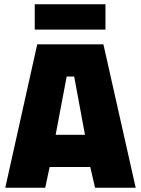

<svg xmlns="http://www.w3.org/2000/svg" viewBox="-20 -883 662 903"><path d="M4.8 0 155.1 -674.5H466.3L618.2 0H427.1L404.5 -97.6H213.5L192.6 0ZM241.7 -249.1H379.6L328.9 -522.9H293.6ZM143.4 -743.8V-862.9H476V-743.8Z"/></svg>

Font: Titillium Web SemiBold
Style: Regular
Weight: 600
Designer: Mohamed Gaber, Accademia di Belle Arti di Urbino
Foundry: Kief Type Foundry, Accademia di Belle Arti di Urbino
Version: Version 3.000; ttfautohint (v1.8.4)